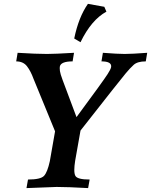

<svg xmlns="http://www.w3.org/2000/svg" viewBox="-20 -964 774 984"><path d="M431.6 0Q327.1 -5.9 270.5 -5.9Q253.4 -5.9 115.7 0L123.5 -43.9Q188 -43.9 205.6 -62.7Q223.1 -81.5 235.4 -138.2L262.2 -291L151.4 -561Q137.7 -599.1 118.4 -624.3Q99.1 -649.4 63 -649.4L70.3 -693.4Q166 -687.5 220.7 -687.5Q260.7 -687.5 359.4 -693.4L352.1 -649.4Q291.5 -649.4 286.6 -622.6L286.1 -614.3L287.1 -600.1Q289.1 -585.4 300.8 -554.2L372.1 -363.8Q509.3 -549.3 531.7 -584.5Q546.9 -607.9 549.3 -619.6L549.8 -624.5Q549.8 -649.4 500 -649.4L507.3 -693.4Q584 -687.5 619.1 -687.5Q655.8 -687.5 734.4 -693.4L727.1 -649.4Q684.6 -649.4 665.3 -631.8Q646 -614.3 624.3 -588.1Q602.5 -562 555.7 -502.4L392.6 -294.9L365.2 -140.1Q360.8 -112.3 360.8 -93.8Q360.8 -72.8 366.2 -63Q376 -43.9 439.5 -43.9ZM392.6 -747.6 360.4 -766.6Q382.8 -876 430.7 -944.3L514.6 -929.2L525.4 -904.3Q448.2 -862.3 392.6 -747.6Z"/></svg>

Font: Kelvinch
Style: Bold Italic
Weight: 700
Italic angle: -10°
Designer: Paul James Miller
Foundry: High-Logic / Made with FontCreator
Version: Version 3.30 September 23, 2016